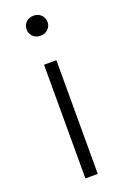

<svg xmlns="http://www.w3.org/2000/svg" viewBox="-146 -799 550 846"><g transform="rotate(-20 128.5 -376.0)"><path d="M100 0H158V-533H100ZM130 -658C156 -658 179 -677 179 -704C179 -734 156 -752 130 -752C103 -752 81 -734 81 -704C81 -677 103 -658 130 -658Z"/></g></svg>

Font: Noto Sans JP Light
Style: Regular
Weight: 300
Designer: Ryoko NISHIZUKA (kana & ideographs); Paul D. Hunt (Latin, Greek & Cyrillic); Wenlong ZHANG (bopomofo); Sandoll Communica
Foundry: Adobe Systems Incorporated
Version: Version 1.004;PS 1.004;hotconv 1.0.82;makeotf.lib2.5.63406